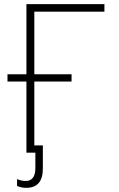

<svg xmlns="http://www.w3.org/2000/svg" viewBox="-20 -734 570 923"><path d="M107 0V-342H16V-377H107V-714H482V-678H145V-377H324V-342H145V-35H186V76Q186 169 106 169Q93 169 82 166.5Q71 164 62 160V127Q84 136 103 136Q150 136 150 74V0Z"/></svg>

Font: Noto Sans Mono Condensed ExtraLight
Style: Regular
Weight: 200
Width: 3
Designer: Monotype Design Team
Foundry: Monotype Imaging Inc.
Version: Version 2.014; ttfautohint (v1.8.4.7-5d5b)